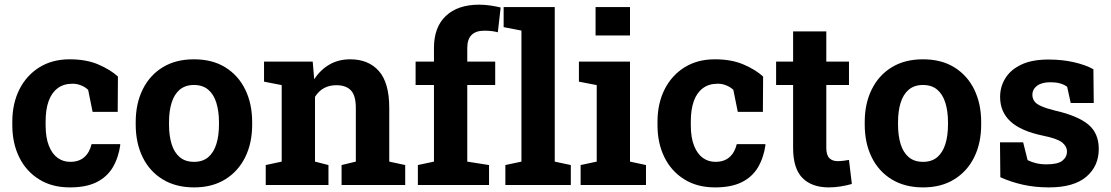

<svg xmlns="http://www.w3.org/2000/svg" viewBox="-20 -792 4758 822"><path d="M279.3 10.3Q202.6 10.3 147.9 -23.9Q92.3 -58.1 62.5 -118.4Q32.7 -178.7 32.7 -256.3V-271Q32.7 -348.6 63 -409.2Q93.3 -469.2 148.4 -503.7Q203.6 -538.1 278.3 -538.1Q349.6 -538.1 401.1 -515.9Q452.6 -493.7 484.9 -464.4L483.9 -313H376.5L357.4 -407.2Q345.7 -418.9 327.6 -426.3Q309.6 -433.6 291 -433.6Q252 -433.6 226.6 -414.1Q175.3 -375.5 175.3 -271V-256.3Q175.3 -202.6 189.5 -167.5Q203.6 -132.3 227.3 -115.7Q251 -99.1 280.3 -99.1Q317.9 -99.1 340.6 -118.9Q363.3 -138.7 372.1 -174.8H493.7L495.1 -171.9Q487.3 -116.7 462.4 -74.7Q437.5 -33.7 392.8 -11.7Q348.1 10.3 279.3 10.3Z M811 10.3Q732.9 10.3 676.8 -23.9Q620.6 -58.1 590.8 -118.9Q561 -179.7 561 -258.8V-269Q561 -348.6 590.8 -408.7Q620.6 -469.7 676.5 -503.9Q732.4 -538.1 810.1 -538.1Q889.2 -538.1 944.3 -503.9Q1000 -469.7 1029.8 -408.9Q1059.6 -348.1 1059.6 -269V-258.8Q1059.6 -179.2 1029.8 -119.1Q1000 -58.6 944.3 -24.2Q888.7 10.3 811 10.3ZM811 -99.1Q847.7 -99.1 871.6 -119.1Q895 -139.2 906.2 -175Q917.5 -210.9 917.5 -258.8V-269Q917.5 -315.4 906.2 -352.1Q895 -388.2 871.3 -408.2Q847.7 -428.2 810.1 -428.2Q773.9 -428.2 749.5 -408.2Q725.6 -387.7 714.6 -351.8Q703.6 -315.9 703.6 -269V-258.8Q703.6 -211.4 714.8 -174.8Q726.1 -138.7 749.8 -118.9Q773.4 -99.1 811 -99.1Z M1386.2 -85.4V0H1117.7V-85.4L1186 -100.1V-427.7L1110.4 -442.4V-528.3H1318.8L1325.2 -452.6Q1351.6 -493.2 1390.4 -515.6Q1429.2 -538.1 1479 -538.1Q1557.6 -538.1 1602.1 -487.8Q1646.5 -437.5 1646.5 -330.1V-100.1L1714.8 -85.4V0H1442.4V-85.4L1503.4 -100.1V-329.6Q1503.4 -382.8 1482.4 -405Q1461.4 -427.2 1419.9 -427.2Q1359.9 -427.2 1328.6 -377.4V-100.1Z M2073.7 -85.4V0H1769V-85.4L1837.9 -100.1V-428.2H1759.3V-528.3H1837.9V-586.9Q1837.9 -675.8 1888.9 -723.9Q1939.9 -772 2031.7 -772Q2054.7 -772 2080.1 -768.3Q2105.5 -764.6 2123.5 -759.8L2111.3 -653.8Q2086.9 -660.6 2053.7 -660.6Q1980.5 -660.6 1980.5 -586.9V-528.3H2100.1V-428.2H1980.5V-100.1Z M2423.8 -85.4V0H2143.6V-85.4L2212.4 -100.1V-661.1L2136.2 -675.8V-761.7H2355V-100.1Z M2677.2 -761.7V-640.1H2529.8V-761.7ZM2745.6 -85.4V0H2465.8V-85.4L2534.7 -100.1V-427.7L2458.5 -442.4V-528.3H2677.2V-100.1Z M3041.5 10.3Q2964.8 10.3 2910.2 -23.9Q2854.5 -58.1 2824.7 -118.4Q2794.9 -178.7 2794.9 -256.3V-271Q2794.9 -348.6 2825.2 -409.2Q2855.5 -469.2 2910.6 -503.7Q2965.8 -538.1 3040.5 -538.1Q3111.8 -538.1 3163.3 -515.9Q3214.8 -493.7 3247.1 -464.4L3246.1 -313H3138.7L3119.6 -407.2Q3107.9 -418.9 3089.8 -426.3Q3071.8 -433.6 3053.2 -433.6Q3014.2 -433.6 2988.8 -414.1Q2937.5 -375.5 2937.5 -271V-256.3Q2937.5 -202.6 2951.7 -167.5Q2965.8 -132.3 2989.5 -115.7Q3013.2 -99.1 3042.5 -99.1Q3080.1 -99.1 3102.8 -118.9Q3125.5 -138.7 3134.3 -174.8H3255.9L3257.3 -171.9Q3249.5 -116.7 3224.6 -74.7Q3199.7 -33.7 3155 -11.7Q3110.4 10.3 3041.5 10.3Z M3528.8 10.3Q3455.1 10.3 3415.3 -30.3Q3375.5 -70.8 3375.5 -158.7V-428.2H3302.7V-528.3H3375.5V-657.7H3517.6V-528.3H3614.7V-428.2H3517.6V-159.2Q3517.6 -128.4 3530.5 -115.2Q3543.5 -102.1 3565.9 -102.1Q3577.6 -102.1 3591.3 -103.8Q3605 -105.5 3614.7 -107.4L3627 -4.4Q3605 2 3579.3 6.1Q3553.7 10.3 3528.8 10.3Z M3932.1 10.3Q3854 10.3 3797.9 -23.9Q3741.7 -58.1 3711.9 -118.9Q3682.1 -179.7 3682.1 -258.8V-269Q3682.1 -348.6 3711.9 -408.7Q3741.7 -469.7 3797.6 -503.9Q3853.5 -538.1 3931.2 -538.1Q4010.3 -538.1 4065.4 -503.9Q4121.1 -469.7 4150.9 -408.9Q4180.7 -348.1 4180.7 -269V-258.8Q4180.7 -179.2 4150.9 -119.1Q4121.1 -58.6 4065.4 -24.2Q4009.8 10.3 3932.1 10.3ZM3932.1 -99.1Q3968.8 -99.1 3992.7 -119.1Q4016.1 -139.2 4027.3 -175Q4038.6 -210.9 4038.6 -258.8V-269Q4038.6 -315.4 4027.3 -352.1Q4016.1 -388.2 3992.4 -408.2Q3968.8 -428.2 3931.2 -428.2Q3895 -428.2 3870.6 -408.2Q3846.7 -387.7 3835.7 -351.8Q3824.7 -315.9 3824.7 -269V-258.8Q3824.7 -211.4 3835.9 -174.8Q3847.2 -138.7 3870.8 -118.9Q3894.5 -99.1 3932.1 -99.1Z M4470.7 10.3Q4411.6 10.3 4360.6 -1Q4309.6 -12.2 4262.7 -33.2L4261.2 -182.6H4360.4L4379.4 -106.4Q4396 -98.1 4415.8 -93.3Q4435.5 -88.4 4460.9 -88.4Q4508.8 -88.4 4528.3 -104Q4547.9 -119.6 4547.9 -143.1Q4547.9 -165.5 4527.3 -182.1Q4505.9 -199.2 4444.3 -211.4Q4350.6 -231 4306.2 -272Q4261.7 -313 4261.7 -377Q4261.7 -421.4 4284.2 -457Q4306.2 -493.2 4351.8 -515.1Q4397.5 -537.1 4468.8 -537.1Q4528.3 -537.1 4577.9 -525.6Q4627.4 -514.2 4661.1 -495.6L4662.6 -351.1H4564L4548.8 -420.4Q4522.9 -439.9 4477.5 -439.9Q4439.9 -439.9 4419.9 -424.8Q4399.9 -409.7 4399.9 -385.7Q4399.9 -372.1 4407.2 -360.4Q4415 -347.2 4439.2 -336.9Q4463.4 -326.7 4496.1 -318.8Q4594.2 -296.4 4639.2 -259Q4684.1 -221.7 4684.1 -154.3Q4684.1 -80.6 4630.6 -35.2Q4577.1 10.3 4470.7 10.3Z"/></svg>

Font: Hanuman
Style: Bold
Weight: 700
Designer: Danh Hong
Version: Version 8.002; ttfautohint (v1.8.3)